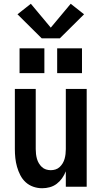

<svg xmlns="http://www.w3.org/2000/svg" viewBox="-20 -993 540 1021"><path d="M204 8Q180 8 157 0Q134 -8 116.5 -24Q99 -40 88 -61.5Q77 -83 70.5 -106Q64 -129 61.5 -152.5Q59 -176 59 -200V-520H170V-200Q170 -187 171.5 -174Q173 -161 176.5 -148.5Q180 -136 186.5 -125Q193 -114 202.5 -105Q212 -96 224.5 -92Q237 -88 250 -88Q263 -88 275.5 -92Q288 -96 297.5 -105Q307 -114 313.5 -125Q320 -136 323.5 -148.5Q327 -161 328.5 -174Q330 -187 330 -200V-520H441V0H330V-82Q322 -62 310 -45Q298 -28 281.5 -15.5Q265 -3 245 2.5Q225 8 204 8ZM416 -604H284V-736H416ZM216 -604H84V-736H216ZM202 -789 73 -917 144 -973 250 -846 356 -973 427 -917 298 -789Z"/></svg>

Font: Iosevka SS04
Style: Bold
Weight: 700
Monospace: yes
Designer: Belleve Invis
Foundry: Belleve Invis
Version: Version 19.0.0; ttfautohint (v1.8.4)